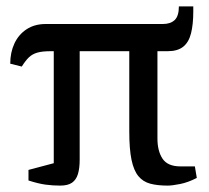

<svg xmlns="http://www.w3.org/2000/svg" viewBox="-20 -575 654 600"><path d="M168 5Q145 5 122.5 2Q100 -1 69 -11V-44L148 -65V-415H139Q112 -415 96.5 -410.5Q81 -406 70.5 -396Q60 -386 48 -367L12 -376Q12 -411 25 -439Q38 -467 63 -483.5Q88 -500 123 -500H489Q513 -500 526 -512.5Q539 -525 539 -555H584V-539Q584 -499 577 -471Q570 -443 552.5 -429Q535 -415 504 -415H472V-142Q472 -103 488 -79Q504 -55 544 -55H589L595 -19Q568 -5 543 0Q518 5 504 5Q472 5 449.5 -1Q427 -7 412.5 -24.5Q398 -42 391 -75.5Q384 -109 384 -164V-415H229V-76Q229 -49 223.5 -31Q218 -13 205 -4Q192 5 168 5Z"/></svg>

Font: Manuale Medium
Style: Regular
Weight: 500
Designer: Eduardo Tunni / Pablo Cosgaya
Foundry: Eduardo Tunni / Pablo Cosgaya
Version: Version 1.002